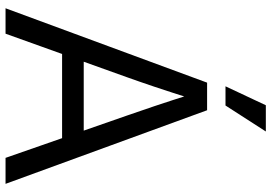

<svg xmlns="http://www.w3.org/2000/svg" viewBox="-163 -816 979 693"><g transform="rotate(90 326.5 -469.5)"><path d="M9.8 0 278.3 -727.5H377.9L643.6 0H549.8L397 -438.5Q381.8 -481.9 363 -537.8Q344.2 -593.8 315.4 -684.6H340.8Q312 -593.8 293.2 -537.8Q274.4 -481.9 258.8 -438.5L101.6 0ZM148.4 -204.1V-282.2H504.9V-204.1ZM291.5 -793.9 359.9 -939.5H454.6L360.8 -793.9Z"/></g></svg>

Font: Inter Khmer Looped
Style: Regular
Weight: 400
Designer: Rasmus Andersson, Sovichet Tep
Foundry: Anagata Design
Version: Version 1.000